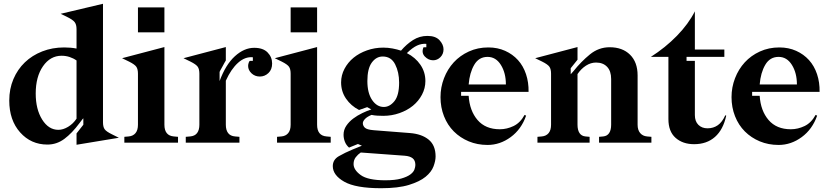

<svg xmlns="http://www.w3.org/2000/svg" viewBox="-20 -755 4382 1016"><path d="M231 10Q144 10 86.5 -54.5Q29 -119 29 -223Q29 -285 51 -336.5Q73 -388 111.5 -425Q150 -462 203.5 -483Q257 -504 320 -504Q338 -504 354 -502.5Q370 -501 385 -498V-601Q385 -625 375 -638Q365 -651 332 -667L301 -682L525 -735V-108Q525 -84 533.5 -71.5Q542 -59 573 -44L609 -26L385 11V-49L421 -95V-129L417 -125L401 -104Q361 -50 320.5 -20Q280 10 231 10ZM169 -260Q169 -177 203 -122.5Q237 -68 289 -68Q314 -68 340.5 -84Q367 -100 385 -127V-435Q368 -447 348 -453.5Q328 -460 306 -460Q246 -460 207.5 -404.5Q169 -349 169 -260Z M710 -584V-716H850V-584ZM626 -447 850 -506V-95Q850 -66 862.5 -50.5Q875 -35 900 -33L922 -31V0H638V-31L661 -33Q684 -35 697 -50.5Q710 -66 710 -95V-365Q710 -389 701.5 -401.5Q693 -414 663 -429Z M1035 -365Q1035 -389 1026.5 -401.5Q1018 -414 988 -429L951 -447L1175 -506V-435Q1173 -432 1168 -423Q1163 -414 1158 -404.5Q1153 -395 1148 -386.5Q1143 -378 1142 -374V-326Q1174 -413 1223 -457.5Q1272 -502 1325 -502Q1372 -502 1396 -477.5Q1420 -453 1420 -419Q1420 -387 1400.5 -368.5Q1381 -350 1355 -350Q1329 -350 1311 -367Q1293 -384 1293 -406Q1293 -414 1296 -423Q1299 -432 1303 -433H1318V-452Q1277 -456 1240 -423Q1203 -390 1175 -328V-95Q1175 -67 1187 -51Q1199 -35 1224 -33L1247 -31V0H963V-31L986 -33Q1011 -35 1023 -51Q1035 -67 1035 -95Z M1518 -584V-716H1658V-584ZM1434 -447 1658 -506V-95Q1658 -66 1670.5 -50.5Q1683 -35 1708 -33L1730 -31V0H1446V-31L1469 -33Q1492 -35 1505 -50.5Q1518 -66 1518 -95V-365Q1518 -389 1509.5 -401.5Q1501 -414 1471 -429Z M1997 241Q1862 241 1801.5 206.5Q1741 172 1741 124Q1741 90 1773 71.5Q1805 53 1846 36L1895 16L1874 7L1827 26Q1812 13 1805 -5Q1798 -23 1798 -42Q1798 -68 1812.5 -89.5Q1827 -111 1849 -127.5Q1871 -144 1897 -156.5Q1923 -169 1945 -176L1923 -188L1880 -173Q1837 -195 1811 -233Q1785 -271 1785 -319Q1785 -357 1803 -391Q1821 -425 1851 -449.5Q1881 -474 1922 -488.5Q1963 -503 2008 -503Q2033 -503 2057 -498.5Q2081 -494 2102 -487Q2131 -521 2165.5 -543Q2200 -565 2242 -565Q2285 -565 2306 -542Q2327 -519 2327 -494Q2327 -469 2310.5 -452.5Q2294 -436 2272 -436Q2247 -436 2228 -456Q2209 -476 2221 -505H2236V-523Q2211 -525 2187 -514Q2163 -503 2133 -474Q2178 -451 2204.5 -412.5Q2231 -374 2231 -326Q2231 -288 2213 -254Q2195 -220 2165 -195.5Q2135 -171 2094 -156.5Q2053 -142 2008 -142Q1992 -142 1976 -143Q1960 -144 1946 -147Q1922 -137 1911 -125Q1900 -113 1900 -103Q1900 -90 1910.5 -79.5Q1921 -69 1957 -66L2149 -51Q2212 -46 2248.5 -16Q2285 14 2285 73Q2285 96 2274 125.5Q2263 155 2232 180.5Q2201 206 2144 223.5Q2087 241 1997 241ZM2011 -189Q2042 -189 2067 -219.5Q2092 -250 2092 -318Q2092 -373 2071 -414.5Q2050 -456 2005 -456Q1971 -456 1947.5 -424Q1924 -392 1924 -326Q1924 -263 1949 -226Q1974 -189 2011 -189ZM2019 199Q2071 199 2102.5 190Q2134 181 2151 168.5Q2168 156 2173 142Q2178 128 2178 118Q2178 94 2163.5 82.5Q2149 71 2121 69L1889 52Q1874 62 1862.5 77Q1851 92 1851 113Q1851 144 1889 171.5Q1927 199 2019 199Z M2777 -269H2420V-248H2460Q2465 -169 2507 -120Q2549 -71 2625 -71Q2662 -71 2697.5 -88Q2733 -105 2756 -147L2764 -143Q2739 -71 2682.5 -29.5Q2626 12 2560 12Q2506 12 2460.5 -7Q2415 -26 2381.5 -59.5Q2348 -93 2329.5 -140Q2311 -187 2311 -241Q2311 -293 2329.5 -341Q2348 -389 2381 -425Q2414 -461 2461 -482.5Q2508 -504 2564 -504Q2613 -504 2653 -486Q2693 -468 2721 -437Q2749 -406 2763.5 -362.5Q2778 -319 2777 -269ZM2560 -454Q2514 -454 2489.5 -412Q2465 -370 2460 -308H2657Q2657 -369 2630.5 -411.5Q2604 -454 2560 -454Z M2896 -365Q2896 -389 2887.5 -401.5Q2879 -414 2849 -429L2812 -447L3036 -506V-439L3000 -394V-362L3015 -379Q3055 -429 3101.5 -467Q3148 -505 3206 -505Q3274 -505 3314 -465.5Q3354 -426 3354 -356V-95Q3354 -67 3367.5 -51Q3381 -35 3404 -33L3427 -31V0H3150V-31L3172 -33Q3193 -35 3203.5 -51Q3214 -67 3214 -95V-337Q3214 -379 3192.5 -401.5Q3171 -424 3134 -424Q3106 -424 3080.5 -407.5Q3055 -391 3036 -363V-95Q3036 -67 3046.5 -51Q3057 -35 3078 -33L3100 -31V0H2824V-31L2847 -33Q2870 -35 2883 -50.5Q2896 -66 2896 -95Z M3613 -454V-433H3657V-146Q3657 -113 3675.5 -94.5Q3694 -76 3724 -76Q3755 -76 3778.5 -92.5Q3802 -109 3818 -145L3823 -143Q3807 -69 3763.5 -30.5Q3720 8 3653 8Q3593 8 3555 -25.5Q3517 -59 3517 -125V-454H3424Q3501 -503 3562 -565.5Q3623 -628 3657 -695V-493H3813V-454Z M4317 -269H3960V-248H4000Q4005 -169 4047 -120Q4089 -71 4165 -71Q4202 -71 4237.5 -88Q4273 -105 4296 -147L4304 -143Q4279 -71 4222.5 -29.5Q4166 12 4100 12Q4046 12 4000.5 -7Q3955 -26 3921.5 -59.5Q3888 -93 3869.5 -140Q3851 -187 3851 -241Q3851 -293 3869.5 -341Q3888 -389 3921 -425Q3954 -461 4001 -482.5Q4048 -504 4104 -504Q4153 -504 4193 -486Q4233 -468 4261 -437Q4289 -406 4303.5 -362.5Q4318 -319 4317 -269ZM4100 -454Q4054 -454 4029.5 -412Q4005 -370 4000 -308H4197Q4197 -369 4170.5 -411.5Q4144 -454 4100 -454Z"/></svg>

Font: Redaction
Style: Bold
Weight: 700
Designer: Jeremy Mickel / Forest Young
Foundry: MCKL
Version: Version 2.001; Redaction Bold